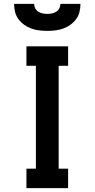

<svg xmlns="http://www.w3.org/2000/svg" viewBox="-20 -975 490 995"><path d="M117 0V-101H166V-634H117V-735H333V-634H284V-101H333V0ZM225 -815Q204 -815 183 -817.5Q162 -820 142.5 -827Q123 -834 105.5 -846.5Q88 -859 75.5 -876Q63 -893 58 -913.5Q53 -934 53 -955H157Q157 -943 162.5 -932Q168 -921 178.5 -914.5Q189 -908 201 -905.5Q213 -903 225 -903Q237 -903 249 -905.5Q261 -908 271.5 -914.5Q282 -921 287.5 -932Q293 -943 293 -955H397Q397 -934 392 -913.5Q387 -893 374.5 -876Q362 -859 344.5 -846.5Q327 -834 307.5 -827Q288 -820 267 -817.5Q246 -815 225 -815Z"/></svg>

Font: Zed Sans Extended
Style: Bold
Weight: 700
Width: 7
Designer: Belleve Invis
Foundry: Belleve Invis
Version: Version 1.0.0; ttfautohint (v1.8.4)